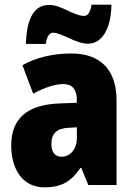

<svg xmlns="http://www.w3.org/2000/svg" viewBox="-20 -858 573 822"><path d="M91 -670H176C181 -708 196 -718 207 -718C245 -718 303 -671 357 -671C412 -671 455 -726 457 -838H372C366 -804 356 -790 341 -790C294 -790 244 -837 190 -837C112 -837 93 -750 91 -670ZM287 -629C204 -629 133 -611 76 -579L122 -457C172 -484 216 -498 251 -498C289 -498 309 -476 309 -430V-418L231 -415C99 -409 28 -353 28 -235C28 -136 75 -56 170 -56C246 -56 285 -82 324 -139H328L358 -66H479V-429C479 -562 406 -629 287 -629ZM275 -311 309 -313V-266C309 -219 280 -187 244 -187C216 -187 200 -205 200 -243C200 -286 223 -309 275 -311Z"/></svg>

Font: Noto Sans Malayalam UI Condensed Black
Style: Regular
Weight: 900
Width: 3
Designer: Jelle Bosma - Monotype Design Team
Foundry: Monotype Imaging Inc.
Version: Version 2.104